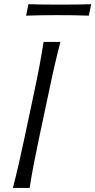

<svg xmlns="http://www.w3.org/2000/svg" viewBox="-20 -918 466 938"><path d="M43 0Q58.5 -60 71.2 -115.2Q84 -170.5 98 -237L148 -472.5Q162.5 -540.5 173 -596.8Q183.5 -653 193 -713H275Q259.5 -653 246.5 -596.8Q233.5 -540.5 219.5 -472.5L169.5 -237Q155.5 -170.5 144.8 -115.2Q134 -60 125 0ZM107.5 -841.5 119 -897.5Q153.5 -896 191.8 -895.8Q230 -895.5 272 -895.5Q313.5 -895.5 352 -895.8Q390.5 -896 425.5 -897.5L414 -841.5Q379.5 -843 341 -843.5Q302.5 -844 261 -844Q219 -844 180.5 -843.5Q142 -843 107.5 -841.5Z"/></svg>

Font: Commissioner Flair Light
Style: Italic
Weight: 300
Italic angle: -12°
Designer: Kostas Bartsokas
Foundry: Kostas Bartsokas
Version: Version 1.000; ttfautohint (v1.8.3)